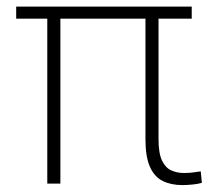

<svg xmlns="http://www.w3.org/2000/svg" viewBox="-20 -548 635 573"><path d="M552.2 -528.3V-492.2H28.3V-528.3ZM160.2 -528.3V0H121.1V-528.3ZM414.1 -528.3H453.1V-132.8Q453.1 -90.3 463.6 -68.6Q474.1 -46.9 491.5 -39.3Q508.8 -31.7 528.3 -31.7Q543 -31.7 554.9 -33.2Q566.9 -34.7 579.1 -36.6L582.5 -2.4Q571.8 1 554.7 2.7Q537.6 4.4 524.4 4.4Q490.7 4.4 465.8 -7.8Q440.9 -20 427.5 -50Q414.1 -80.1 414.1 -132.8Z"/></svg>

Font: Roboto ExtraLight
Style: Regular
Weight: 250
Designer: Christian Robertson
Foundry: Google
Version: Version 3.009; 2024